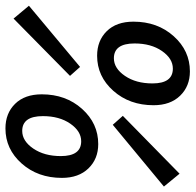

<svg xmlns="http://www.w3.org/2000/svg" viewBox="-66 -662 700 687"><g transform="rotate(-90 283.5 -318.0)"><path d="M112 -316Q59 -316 25 -351Q-9 -386 -9 -446Q-9 -532 42.5 -590Q94 -648 168 -648Q222 -648 256 -613.5Q290 -579 290 -518Q290 -432 238 -374Q186 -316 112 -316ZM122 -377Q158 -377 185 -416Q212 -455 212 -514Q212 -588 159 -588Q123 -588 96 -548.5Q69 -509 69 -450Q69 -377 122 -377ZM6 -25 -40 -81 181 -264 213 -228ZM388 -381 356 -417 561 -619 607 -564ZM372 12Q319 12 285 -23Q251 -58 251 -118Q251 -204 302.5 -262Q354 -320 428 -320Q482 -320 516 -285.5Q550 -251 550 -190Q550 -104 498 -46Q446 12 372 12ZM382 -49Q418 -49 445 -88Q472 -127 472 -186Q472 -260 419 -260Q383 -260 356 -220.5Q329 -181 329 -122Q329 -49 382 -49Z"/></g></svg>

Font: TypoPRO Source Code Pro
Style: Italic
Weight: 600
Italic angle: -11°
Monospace: yes
Designer: Paul D. Hunt, Teo Tuominen
Foundry: Adobe Systems Incorporated
Version: Version 1.030;PS 1.0;hotconv 1.0.84;makeotf.lib2.5.63406